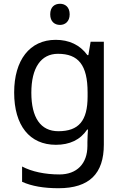

<svg xmlns="http://www.w3.org/2000/svg" viewBox="-20 -757 655 1017"><path d="M298 -737C269 -737 246 -720 246 -681C246 -643 269 -625 298 -625C325 -625 349 -643 349 -681C349 -720 325 -737 298 -737ZM275 -546C137 -546 55 -438 55 -267C55 -92 137 10 276 10C349 10 405 -16 442 -71H446C445 -59 443 -21 443 -5V16C443 110 387 167 295 167C218 167 148 152 97 125V206C148 229 212 240 290 240C454 240 530 162 530 9V-536H460L448 -465H443C403 -520 345 -546 275 -546ZM287 -472C395 -472 444 -413 444 -267V-246C444 -117 397 -62 289 -62C195 -62 146 -134 146 -266C146 -398 197 -472 287 -472Z"/></svg>

Font: Noto Sans Nandinagari
Style: Regular
Weight: 400
Designer: Ek Type
Foundry: Ek Type
Version: Version 1.002